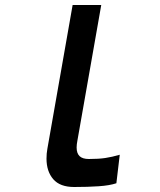

<svg xmlns="http://www.w3.org/2000/svg" viewBox="-20 -746 640 768"><path d="M385 -726 289.5 -183Q286.5 -168 286.5 -156Q286.5 -132.5 298.5 -121.2Q310.5 -110 335.5 -110Q374.5 -110 401.2 -114Q428 -118 459 -127L445.5 -13Q418.5 -4 375 -1Q331.5 2 276.5 2Q220 2 193 -29.2Q166 -60.5 166 -111.5Q166 -132 169.5 -151L270.5 -726Z"/></svg>

Font: JuliaMono Medium
Style: Italic
Weight: 500
Italic angle: -9°
Monospace: yes
Designer: cormullion
Foundry: corm
Version: Version 0.054; ttfautohint (v1.8.4)